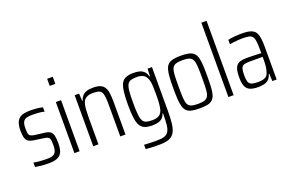

<svg xmlns="http://www.w3.org/2000/svg" viewBox="-110 -1173 2753 1802"><g transform="rotate(-20 1266.0 -272.0)"><path d="M186 8Q165 8 140.5 6.5Q116 5 93.5 2Q71 -1 54 -4V-48Q70 -45 86.5 -43Q103 -41 120 -39.5Q137 -38 154.5 -37.5Q172 -37 190 -37Q229 -37 249.5 -47.5Q270 -58 278 -79.5Q286 -101 286 -135Q286 -171 283 -189.5Q280 -208 268.5 -216.5Q257 -225 230 -229L125 -244Q93 -249 74.5 -262Q56 -275 49 -301.5Q42 -328 42 -371Q42 -418 52.5 -447Q63 -476 83 -491.5Q103 -507 132 -512.5Q161 -518 197 -518Q218 -518 239.5 -516.5Q261 -515 281.5 -512Q302 -509 316 -505V-461Q300 -466 280.5 -468.5Q261 -471 239 -472Q217 -473 191 -473Q160 -473 138 -466.5Q116 -460 104.5 -439.5Q93 -419 93 -377Q93 -346 96 -327.5Q99 -309 111 -300.5Q123 -292 147 -288L249 -275Q284 -271 303 -258Q322 -245 329 -217Q336 -189 336 -137Q336 -96 328 -68.5Q320 -41 302 -24Q284 -7 255.5 0.5Q227 8 186 8Z M444 -672V-743H500V-672ZM446 0V-510H498V0Z M634 0V-510H678L682 -435H686Q694 -461 709.5 -479.5Q725 -498 751 -508Q777 -518 818 -518Q863 -518 890 -507Q917 -496 931.5 -472.5Q946 -449 951 -411.5Q956 -374 956 -322V0H904V-308Q904 -362 900.5 -394Q897 -426 886.5 -443Q876 -460 855.5 -465.5Q835 -471 800 -471Q758 -471 734 -456Q710 -441 700.5 -413.5Q691 -386 688.5 -348Q686 -310 686 -265V0Z M1223 199Q1198 199 1174 198.5Q1150 198 1128.5 196.5Q1107 195 1087 193V150Q1106 151 1125.5 152Q1145 153 1167 153.5Q1189 154 1215 154Q1263 154 1290.5 144.5Q1318 135 1332 111.5Q1346 88 1350.5 47Q1355 6 1355 -56V-67H1350Q1342 -41 1325.5 -24.5Q1309 -8 1284 -1Q1259 6 1225 6Q1178 6 1148.5 -5.5Q1119 -17 1102.5 -46Q1086 -75 1079.5 -126Q1073 -177 1073 -255Q1073 -336 1080 -387.5Q1087 -439 1103 -467Q1119 -495 1149 -506.5Q1179 -518 1225 -518Q1258 -518 1283.5 -511Q1309 -504 1327 -486.5Q1345 -469 1354 -435H1359L1362 -510H1406V-77Q1406 0 1400 52.5Q1394 105 1375.5 137.5Q1357 170 1321 184.5Q1285 199 1223 199ZM1240 -40Q1285 -40 1310 -57Q1335 -74 1344 -113Q1350 -139 1352.5 -173Q1355 -207 1355 -255Q1355 -302 1353.5 -335Q1352 -368 1347 -390Q1336 -434 1311 -452.5Q1286 -471 1240 -471Q1203 -471 1180 -464Q1157 -457 1145 -435Q1133 -413 1129 -370Q1125 -327 1125 -255Q1125 -182 1129.5 -138.5Q1134 -95 1146 -74Q1158 -53 1181 -46.5Q1204 -40 1240 -40Z M1697 8Q1649 8 1618 1.5Q1587 -5 1568.5 -22Q1550 -39 1541 -69Q1532 -99 1529 -144.5Q1526 -190 1526 -254Q1526 -319 1529 -364.5Q1532 -410 1541 -440Q1550 -470 1568.5 -487Q1587 -504 1618 -511Q1649 -518 1697 -518Q1744 -518 1774.5 -511Q1805 -504 1823.5 -487Q1842 -470 1851 -440Q1860 -410 1862.5 -364.5Q1865 -319 1865 -254Q1865 -190 1862.5 -144.5Q1860 -99 1851 -69Q1842 -39 1823.5 -22Q1805 -5 1774.5 1.5Q1744 8 1697 8ZM1695 -37Q1739 -37 1762.5 -45.5Q1786 -54 1797.5 -76.5Q1809 -99 1811.5 -142Q1814 -185 1814 -254Q1814 -324 1811.5 -367.5Q1809 -411 1798 -433.5Q1787 -456 1763 -464.5Q1739 -473 1696 -473Q1653 -473 1629 -464.5Q1605 -456 1594 -433.5Q1583 -411 1580.5 -367.5Q1578 -324 1578 -254Q1578 -185 1580.5 -141.5Q1583 -98 1593.5 -76Q1604 -54 1628 -45.5Q1652 -37 1695 -37Z M1984 0V-743H2036V0Z M2280 8Q2233 8 2202 -4Q2171 -16 2156.5 -48Q2142 -80 2142 -139Q2142 -196 2153.5 -228Q2165 -260 2192 -273Q2219 -286 2268 -286Q2280 -286 2298 -286Q2316 -286 2336.5 -285Q2357 -284 2377 -283.5Q2397 -283 2415 -282V-323Q2415 -375 2410 -405.5Q2405 -436 2392 -450.5Q2379 -465 2354.5 -469Q2330 -473 2291 -473Q2275 -473 2253 -471.5Q2231 -470 2209 -467.5Q2187 -465 2167 -461V-505Q2199 -512 2233.5 -515Q2268 -518 2306 -518Q2346 -518 2374 -512.5Q2402 -507 2420 -494.5Q2438 -482 2448 -460Q2458 -438 2462 -405Q2466 -372 2466 -327V0H2423L2419 -75H2414Q2405 -41 2386 -23Q2367 -5 2340 1.5Q2313 8 2280 8ZM2291 -37Q2320 -37 2340.5 -41Q2361 -45 2376 -56.5Q2391 -68 2398 -90Q2407 -115 2411 -143Q2415 -171 2415 -207V-245H2281Q2245 -245 2226 -237.5Q2207 -230 2200 -207.5Q2193 -185 2193 -141Q2193 -99 2200.5 -76.5Q2208 -54 2229.5 -45.5Q2251 -37 2291 -37Z"/></g></svg>

Font: Saira Condensed Light
Style: Regular
Weight: 300
Width: 3
Designer: Hector Gatti with collaboration of the Omnibus-Type team
Foundry: Omnibus-Type
Version: Version 1.101